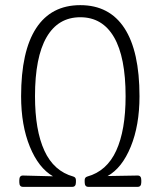

<svg xmlns="http://www.w3.org/2000/svg" viewBox="-20 -726 624 746"><path d="M69 0Q55 0 55 -18V-26Q55 -44 69 -44Q96 -43 127 -42.5Q158 -42 186 -41Q130 -73 96 -156Q62 -239 62 -352Q62 -527 120.5 -616.5Q179 -706 292 -706Q405 -706 463.5 -616.5Q522 -527 522 -352Q522 -239 488 -156Q454 -73 398 -42Q426 -42 456 -43Q486 -44 515 -44Q529 -44 529 -26V-18Q529 0 515 0H323Q309 0 309 -18V-26Q309 -37 319 -40Q395 -61 431.5 -140.5Q468 -220 468 -352Q468 -504 423 -581.5Q378 -659 292 -659Q206 -659 161 -581.5Q116 -504 116 -352Q116 -220 152.5 -140.5Q189 -61 265 -40Q275 -37 275 -26V-18Q275 0 261 0Z"/></svg>

Font: Asap Condensed ExtraLight
Style: Regular
Weight: 200
Width: 3
Designer: Pablo Cosgaya
Foundry: Omnibus-Type
Version: Version 3.001; ttfautohint (v1.8.4.7-5d5b)